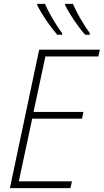

<svg xmlns="http://www.w3.org/2000/svg" viewBox="-20 -970 535 990"><path d="M419 -791H443V-799C412 -841 377 -901 356 -950H316V-943C340 -895 382 -832 419 -791ZM275 -791H300V-799C269 -841 233 -901 212 -950H172V-943C196 -895 239 -832 275 -791ZM31 0H343L351 -35H77L146 -358H403L410 -393H153L214 -679H487L495 -714H182Z"/></svg>

Font: Noto Sans SemiCondensed ExtraLight
Style: Italic
Weight: 200
Width: 4
Italic angle: -12°
Designer: Monotype Design Team
Foundry: Monotype Imaging Inc.
Version: Version 2.013